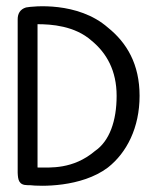

<svg xmlns="http://www.w3.org/2000/svg" viewBox="-20 -592 493 619"><path d="M328 -503C231 -588 85 -572 64 -568C44 -562 37 -547 37 -530V-35C38 -13 40 5 69 5C69 5 76 5 76 5C109 9 242 13 328 -52C389 -100 430 -181 430 -283C430 -385 389 -454 328 -503ZM286 -105C215 -45 141 -52 101 -52V-514C145 -514 221 -509 275 -461C324 -421 356 -364 356 -283C356 -202 333 -137 286 -105Z"/></svg>

Font: GFS Philostratos
Style: Regular
Weight: 400
Designer: George D. Matthiopoulos
Foundry: George D. Matthiopoulos
Version: Version 1.000